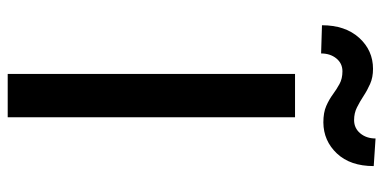

<svg xmlns="http://www.w3.org/2000/svg" viewBox="-262 -708 971 486"><g transform="rotate(90 223.0 -465.5)"><path d="M277.3 -727.3V0H167.6V-727.3ZM115.8 -793.3 44.4 -795.5Q44.4 -854.4 76.2 -889.6Q108 -924.7 154.8 -924.7Q176.5 -924.7 192.8 -917.4Q209.2 -910.2 223.5 -900.7Q237.9 -891.3 252.3 -884.1Q266.7 -876.8 284.4 -876.8Q305 -876.8 318 -892.4Q331 -908 331 -931.1L400.9 -926.5Q400.9 -867.2 369 -833.3Q337 -799.4 290.5 -799Q265.3 -799 248.8 -806.3Q232.2 -813.6 219.5 -823Q206.7 -832.4 193.2 -839.8Q179.7 -847.3 160.9 -847.3Q141 -847.3 128.4 -831.9Q115.8 -816.4 115.8 -793.3Z"/></g></svg>

Font: InterMG Medium
Style: Regular
Weight: 500
Designer: Rasmus Andersson
Foundry: rsms
Version: Version 3.019;December 26, 2023;FontCreator 15.0.0.2955 64-b